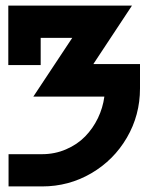

<svg xmlns="http://www.w3.org/2000/svg" viewBox="-20 -669 532 689"><path d="M482.4 -439V-353V-351.6Q482.4 -255.9 435.3 -175Q388.2 -94.2 307.4 -47.1Q226.6 0 130.9 0H10.7V-115.7H130.9Q176.8 -115.7 217 -133.1Q257.3 -150.4 285.4 -179.2Q313.5 -208 331.3 -244.9Q349.1 -281.7 354.5 -322.3H99.6L239.3 -533.2H126V-435.5H9.8V-648.9H453.6L314.9 -439Z"/></svg>

Font: Sangha Kali
Style: Regular
Weight: 400
Designer: Seslavinskaya Anna
Foundry: Popkern
Version: Version 2.000;PS 002.000;hotconv 1.0.88;makeotf.lib2.5.64775